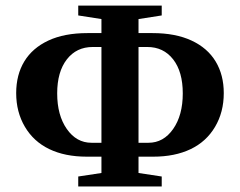

<svg xmlns="http://www.w3.org/2000/svg" viewBox="-20 -675 869 695"><path d="M347.2 -158.2V-504.9H315.4Q256.8 -504.9 221.9 -460Q187 -415 187 -336.9Q187 -257.8 221.9 -208Q256.8 -158.2 311 -158.2ZM517.6 -158.2Q571.8 -158.2 606.7 -208Q641.6 -257.8 641.6 -336.9Q641.6 -415.5 606.7 -460.2Q571.8 -504.9 513.2 -504.9H481.4V-158.2ZM263.2 0V-36.1L347.2 -48.8V-107.9H293.9Q215.3 -107.9 158.4 -135.3Q101.6 -162.6 70.1 -216.1Q38.6 -269.5 38.6 -337.9Q38.6 -404.3 68.1 -452.9Q97.7 -501.5 155.3 -528.3Q212.9 -555.2 296.4 -555.2H347.2V-606L263.2 -619.1V-654.8H565.4V-619.1L481.4 -606V-555.2H532.2Q615.2 -555.2 673.1 -528.3Q731 -501.5 760.5 -452.6Q790 -403.8 790 -337.9Q790 -269 758.3 -215.6Q726.6 -162.1 669.7 -135Q612.8 -107.9 534.7 -107.9H481.4V-48.8L565.4 -36.1V0Z"/></svg>

Font: Tinos
Style: Bold
Weight: 700
Designer: Steve Matteson
Foundry: Monotype Imaging Inc.
Version: Version 1.23